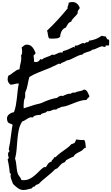

<svg xmlns="http://www.w3.org/2000/svg" viewBox="-20 -1486 1115 1926"><path d="M1075.2 -1067.4Q1075.2 -1058.6 1074.7 -1049.8Q1074.2 -1041 1073.2 -1033.2Q1070.3 -1028.3 1062 -1029.3Q1053.7 -1030.3 1048.8 -1030.3Q1043.9 -1030.3 1040.5 -1028.8Q1037.1 -1027.3 1037.1 -1022.5Q1037.1 -1016.6 1038.1 -1014.6Q1030.3 -1015.6 1021.5 -1016.6Q1012.7 -1017.6 1005.9 -1022.5Q992.2 -1019.5 980 -1014.6Q967.8 -1009.8 956.1 -1003.9Q944.3 -998 931.6 -993.2Q918.9 -988.3 905.3 -987.3Q896.5 -977.5 882.8 -972.7Q869.1 -967.8 854.5 -963.9Q839.8 -960 827.1 -954.6Q814.5 -949.2 806.6 -938.5Q785.2 -936.5 765.6 -927.7Q746.1 -918.9 727.1 -909.2Q708 -899.4 688.5 -890.6Q668.9 -881.8 646.5 -878.9Q640.6 -873 632.3 -869.1Q624 -865.2 615.2 -861.8Q606.4 -858.4 598.6 -854.5Q590.8 -850.6 585.9 -843.8H584Q580.1 -843.8 578.1 -845.7Q576.2 -847.7 572.3 -847.7Q569.3 -847.7 568.4 -846.7Q544.9 -835.9 521.5 -824.2Q498 -812.5 472.7 -801.8Q422.9 -781.2 372.1 -761.7Q321.3 -742.2 274.4 -713.9Q263.7 -674.8 256.8 -634.3Q250 -593.8 232.4 -556.6V-510.7Q222.7 -492.2 219.7 -469.7Q216.8 -447.3 216.8 -426.8Q216.8 -418.9 217.3 -412.6Q217.8 -406.2 217.8 -399.4Q246.1 -407.2 272.9 -417Q299.8 -426.8 327.1 -434.6Q340.8 -439.5 355 -441.4Q369.1 -443.4 382.8 -448.2Q393.6 -451.2 405.3 -456.5Q417 -461.9 427.7 -466.8Q457 -479.5 487.8 -489.3Q518.6 -499 550.8 -503.9Q560.5 -511.7 572.3 -518.6Q584 -525.4 595.7 -525.4Q604.5 -525.4 610.4 -522.5Q627 -532.2 649.4 -540Q671.9 -547.9 691.4 -545.9Q696.3 -552.7 703.1 -555.2Q710 -557.6 717.8 -557.6Q721.7 -557.6 725.1 -557.1Q728.5 -556.6 733.4 -556.6Q743.2 -563.5 754.9 -566.4Q766.6 -569.3 778.3 -571.3Q790 -573.2 801.3 -576.7Q812.5 -580.1 821.3 -587.9Q835 -586.9 843.3 -580.1Q851.6 -573.2 857.4 -563.5Q863.3 -553.7 867.2 -543Q871.1 -532.2 877 -522.5Q875 -514.6 871.1 -510.3Q867.2 -505.9 862.3 -502Q857.4 -498 853.5 -494.1Q849.6 -490.2 848.6 -483.4Q814.5 -483.4 782.7 -473.6Q751 -463.9 720.2 -451.2Q689.5 -438.5 657.7 -427.2Q626 -416 592.8 -413.1Q587.9 -408.2 580.1 -405.3L565.4 -400.4Q558.6 -398.4 552.7 -395Q546.9 -391.6 543.9 -384.8Q538.1 -387.7 531.2 -387.7Q514.6 -387.7 499 -378.9Q483.4 -370.1 463.9 -370.1Q456.1 -370.1 453.1 -371.1Q448.2 -362.3 439 -358.4Q429.7 -354.5 419.4 -352.1Q409.2 -349.6 399.9 -345.7Q390.6 -341.8 385.7 -332Q382.8 -333 378.9 -333H373Q357.4 -333 337.4 -327.6Q317.4 -322.3 308.6 -307.6Q300.8 -309.6 294.9 -309.6Q281.2 -309.6 270.5 -304.2Q259.8 -298.8 249 -292L227.5 -278.3Q216.8 -271.5 204.1 -268.6Q178.7 -232.4 168.9 -185.5Q159.2 -138.7 154.8 -87.9Q150.4 -37.1 146.5 13.2Q142.6 63.5 130.9 105.5Q136.7 121.1 139.6 138.7Q142.6 156.2 144.5 174.3Q146.5 192.4 148.4 210.9Q150.4 229.5 155.3 246.1Q160.2 266.6 174.3 282.7Q188.5 298.8 194.3 319.3Q199.2 320.3 204.6 320.8Q210 321.3 215.8 321.3Q251 321.3 277.8 307.6Q304.7 293.9 328.1 273.9Q351.6 253.9 373.5 231Q395.5 208 420.9 190.4H439.5Q446.3 182.6 451.2 173.8Q456.1 165 461.9 157.2Q467.8 149.4 475.6 144Q483.4 138.7 495.1 136.7Q498 122.1 508.8 114.3Q519.5 106.4 523.4 90.8Q525.4 91.8 528.3 91.8Q536.1 91.8 540 87.9L554.7 74.2Q562.5 66.4 571.8 59.1Q581.1 51.8 589.8 44.9Q618.2 24.4 646.5 4.4Q674.8 -15.6 698.2 -42Q699.2 -41 701.2 -41Q709 -41 711.9 -45.9Q714.8 -50.8 725.6 -48.8Q731.4 -57.6 736.3 -66.9Q741.2 -76.2 744.1 -86.9L775.4 -83Q791 -81.1 806.6 -81.1Q811.5 -81.1 815.9 -81.5Q820.3 -82 824.2 -84Q835.9 -65.4 836.9 -44.4Q837.9 -23.4 841.8 -2.9Q839.8 -2.9 839.4 -3.4Q838.9 -3.9 836.9 -3.9Q832 -3.9 827.6 -0.5Q823.2 2.9 818.4 7.8L808.6 17.6Q803.7 22.5 799.8 25.4Q789.1 32.2 777.3 37.6Q765.6 43 754.9 48.8Q744.1 54.7 734.4 63Q724.6 71.3 718.8 84Q699.2 91.8 681.2 100.6Q663.1 109.4 646.5 119.1Q641.6 124 637.7 128.9Q633.8 133.8 631.8 139.6Q605.5 148.4 588.4 166Q571.3 183.6 553.7 204.1L552.7 203.1Q545.9 203.1 544.4 208Q543 212.9 533.2 210.9Q514.6 231.4 494.1 249Q473.6 266.6 452.1 284.2Q430.7 301.8 409.2 319.8Q387.7 337.9 369.1 358.4Q356.4 362.3 344.7 368.2Q333 374 327.1 385.7H324.2Q313.5 385.7 309.1 390.6Q304.7 395.5 298.8 403.3Q278.3 408.2 256.8 414.1Q235.4 419.9 212.9 419.9Q197.3 419.9 183.1 414.1Q168.9 408.2 155.8 398.9Q142.6 389.6 131.3 378.9Q120.1 368.2 110.4 358.4Q104.5 338.9 95.2 317.9Q85.9 296.9 85.9 277.3Q85.9 272.5 87.4 268.1Q88.9 263.7 88.9 259.8Q88.9 252.9 84.5 253.9Q80.1 254.9 78.1 249Q76.2 239.3 75.7 227.1Q75.2 214.8 73.2 204.1Q70.3 181.6 65.9 158.2Q61.5 134.8 56.6 112.3Q60.5 110.4 63 106Q65.4 101.6 68.4 97.7Q65.4 89.8 63 80.6Q60.5 71.3 60.5 61.5Q60.5 42 75.2 32.2Q75.2 25.4 71.8 22Q68.4 18.6 68.4 10.7Q68.4 8.8 69.8 -0.5Q71.3 -9.8 73.7 -21.5Q76.2 -33.2 78.1 -43.9Q80.1 -54.7 81.1 -58.6Q87.9 -103.5 92.8 -147Q97.7 -190.4 106.4 -234.4Q96.7 -242.2 81.5 -246.6Q66.4 -251 60.5 -258.8Q55.7 -265.6 52.7 -276.4Q49.8 -287.1 49.8 -294.9Q49.8 -323.2 72.3 -340.3Q94.7 -357.4 120.1 -360.4Q132.8 -394.5 139.2 -430.2Q145.5 -465.8 149.4 -502L157.2 -575.2Q161.1 -612.3 168.9 -648.4H163.1Q143.6 -648.4 125 -642.6Q106.4 -636.7 86.9 -636.7H85Q56.6 -659.2 56.6 -690.4Q56.6 -709 64.5 -727.5Q80.1 -733.4 92.8 -743.2Q105.5 -752.9 118.7 -763.2Q131.8 -773.4 145.5 -781.2Q159.2 -789.1 175.8 -791Q177.7 -819.3 185.5 -847.7Q193.4 -876 193.4 -904.3Q193.4 -910.2 192.9 -916Q192.4 -921.9 190.4 -927.7Q197.3 -936.5 199.7 -946.3Q202.1 -956.1 202.1 -966.8Q202.1 -978.5 200.7 -989.7Q199.2 -1001 197.3 -1011.7Q206.1 -1015.6 210.9 -1020Q215.8 -1024.4 220.2 -1028.3Q224.6 -1032.2 231.4 -1035.2Q238.3 -1038.1 251 -1038.1Q269.5 -1038.1 282.7 -1030.8Q295.9 -1023.4 305.7 -1011.7Q315.4 -1000 322.8 -985.4Q330.1 -970.7 336.9 -956.1Q335 -945.3 328.1 -940.4Q321.3 -935.5 316.4 -927.7Q318.4 -912.1 320.3 -897.9Q322.3 -883.8 320.3 -868.2Q330.1 -863.3 338.9 -863.3Q353.5 -863.3 365.7 -871.1Q377.9 -878.9 382.8 -892.6H384.8Q387.7 -892.6 390.1 -890.6Q392.6 -888.7 396.5 -888.7H400.4Q411.1 -898.4 423.8 -903.8Q436.5 -909.2 450.2 -914.1Q463.9 -918.9 477.1 -924.3Q490.2 -929.7 502 -938.5Q507.8 -935.5 514.6 -935.5Q524.4 -935.5 533.7 -939.5Q543 -943.4 551.8 -947.8Q560.5 -952.1 570.8 -956.1Q581.1 -960 592.8 -960Q594.7 -960 597.7 -959.5Q600.6 -959 602.5 -959Q609.4 -959 610.4 -963.9Q611.3 -968.8 610.4 -972.7Q641.6 -980.5 664.6 -990.7Q687.5 -1001 715.8 -1014.6Q715.8 -1015.6 717.8 -1015.6Q720.7 -1015.6 721.7 -1012.7Q722.7 -1009.8 722.7 -1007.8Q728.5 -1010.7 729 -1017.6Q729.5 -1024.4 733.4 -1029.3Q737.3 -1028.3 744.1 -1028.3Q752.9 -1028.3 762.2 -1032.2Q771.5 -1036.1 780.3 -1041Q789.1 -1045.9 797.9 -1049.8Q806.6 -1053.7 815.4 -1053.7Q823.2 -1053.7 828.1 -1049.8Q834 -1052.7 839.8 -1058.1Q845.7 -1063.5 852.5 -1063.5Q854.5 -1063.5 856 -1062.5Q857.4 -1061.5 859.4 -1060.5Q864.3 -1065.4 868.7 -1068.4Q873 -1071.3 873 -1078.1Q909.2 -1082 939.9 -1094.2Q970.7 -1106.4 999 -1127Q1009.8 -1125 1020 -1122.6Q1030.3 -1120.1 1041 -1120.1Q1046.9 -1109.4 1051.8 -1098.6Q1056.6 -1087.9 1073.2 -1088.9Q1074.2 -1084 1074.7 -1078.1Q1075.2 -1072.3 1075.2 -1067.4ZM780.3 -1405.3Q776.4 -1397.5 772 -1392.6Q767.6 -1387.7 764.2 -1382.3Q760.7 -1377 759.3 -1370.1Q757.8 -1363.3 758.8 -1352.5Q752 -1340.8 742.7 -1331.1Q733.4 -1321.3 724.1 -1312Q714.8 -1302.7 706.5 -1292Q698.2 -1281.2 693.4 -1268.6Q670.9 -1261.7 660.6 -1244.6Q650.4 -1227.5 640.6 -1210Q612.3 -1200.2 598.1 -1172.9Q584 -1145.5 584 -1118.2Q571.3 -1104.5 552.7 -1101.6Q534.2 -1098.6 517.6 -1098.6Q505.9 -1098.6 494.6 -1099.1Q483.4 -1099.6 472.7 -1100.6Q466.8 -1109.4 464.4 -1119.1Q461.9 -1128.9 460.4 -1139.2Q459 -1149.4 457.5 -1159.2Q456.1 -1168.9 451.2 -1177.7Q506.8 -1230.5 558.1 -1286.1Q609.4 -1341.8 658.2 -1401.4Q657.2 -1404.3 657.2 -1410.2Q657.2 -1417 659.7 -1422.4Q662.1 -1427.7 664.1 -1432.6Q666 -1437.5 667.5 -1443.4Q668.9 -1449.2 668 -1458Q686.5 -1465.8 705.1 -1465.8Q733.4 -1465.8 752.9 -1448.7Q772.5 -1431.6 780.3 -1405.3Z"/></svg>

Font: Rock Salt
Style: Regular
Weight: 400
Version: Version 1.001